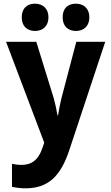

<svg xmlns="http://www.w3.org/2000/svg" viewBox="-20 -776 603 1042"><path d="M392 -608C434 -608 465 -634 465 -682C465 -730 434 -756 392 -756C349 -756 320 -732 320 -682C320 -634 349 -608 392 -608ZM170 -608C212 -608 243 -634 243 -682C243 -730 212 -756 170 -756C128 -756 98 -732 98 -682C98 -633 128 -608 170 -608ZM118 246C241 246 309 181 356 39L551 -549H394L314 -245C307 -217 300 -183 295 -150H292C286 -186 279 -216 271 -245L177 -549H13L220 -2L212 22C188 96 149 119 95 119C80 119 62 117 45 113V238C70 243 94 246 118 246Z"/></svg>

Font: Noto Sans Mono SemiCondensed ExtraBold
Style: Regular
Weight: 800
Width: 4
Designer: Monotype Design Team
Foundry: Monotype Imaging Inc.
Version: Version 2.014